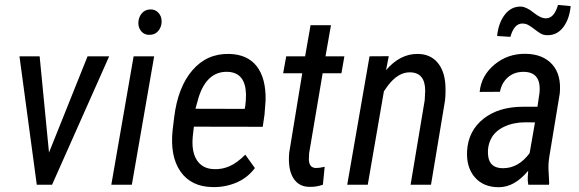

<svg xmlns="http://www.w3.org/2000/svg" viewBox="-20 -760 2381 790"><path d="M181.6 -132.3 340.3 -528.3H429.2L194.3 0H131.3L60.1 -528.3H143.1Z M522.5 0H438L529.8 -528.3H614.3ZM549.3 -668Q550.3 -689 563 -704.6Q575.7 -720.2 597.7 -721.2Q618.7 -722.2 632.3 -707Q646 -691.9 645 -669.4Q644 -647.9 631.1 -632.6Q618.2 -617.2 596.2 -616.7Q574.7 -615.7 561.5 -630.9Q548.3 -646 549.3 -668Z M855.5 9.8Q766.6 8.8 722.7 -54.2Q678.7 -117.2 690.4 -226.1L696.8 -278.3Q711.9 -401.4 771.7 -470.9Q831.5 -540.5 923.8 -538.1Q999 -536.1 1036.9 -486.6Q1074.7 -437 1072.8 -347.2L1068.4 -288.6L1061 -238.3L777.8 -238.8Q771.5 -194.8 772 -169.9Q772.9 -120.6 796.4 -92.5Q819.8 -64.5 863.3 -64Q894.5 -63 925 -76.4Q955.6 -89.8 989.3 -123.5L1028.8 -68.4Q997.6 -27.3 951.7 -8.3Q905.8 10.7 855.5 9.8ZM918.5 -464.4Q832 -468.3 797.4 -359.9L784.2 -312.5L986.8 -312L989.3 -324.7Q992.2 -347.2 992.2 -371.6Q990.2 -460.4 918.5 -464.4Z M1341.8 -656.2 1319.3 -528.3H1397L1384.8 -458.5H1307.6L1252 -129.9L1251 -110.4Q1249 -68.8 1280.8 -68.8Q1292.5 -68.4 1315.9 -73.7L1308.6 0Q1281.2 9.8 1253.4 8.8Q1209 8.8 1186.5 -27.8Q1164.1 -64.5 1169.9 -131.3L1223.6 -458.5H1145L1157.7 -528.3H1235.4L1257.8 -656.2Z M1579.6 -528.8 1568.4 -471.2Q1626 -539.1 1699.2 -538.1Q1749.5 -537.6 1779.1 -503.9Q1808.6 -470.2 1812.5 -412.1Q1814.5 -378.4 1811 -346.2L1753.4 0H1669.4L1727.5 -347.7L1729.5 -386.2Q1729.5 -460.9 1668 -462.4Q1617.7 -463.9 1574.2 -405.3L1559.6 -384.3L1493.2 0H1408.7L1500.5 -528.3Z M2328.1 -734.9Q2322.8 -680.7 2297.1 -647.5Q2271.5 -614.3 2231.4 -615.2Q2215.3 -615.2 2202.9 -623Q2190.4 -630.9 2178.7 -640.1Q2167 -649.4 2154.8 -656.5Q2142.6 -663.6 2127.4 -663.1Q2094.7 -661.6 2080.1 -608.4L2025.4 -611.8Q2030.8 -665.5 2057.1 -699.7Q2083.5 -733.9 2123.5 -732.9Q2146 -731.9 2175.8 -707.8Q2205.6 -683.6 2228 -684.6Q2260.7 -686 2275.9 -739.7ZM2153.8 0Q2150.9 -14.6 2151.4 -28.8L2153.3 -57.6Q2097.2 10.3 2032.2 10.3Q1968.8 10.3 1933.3 -31Q1897.9 -72.3 1901.9 -140.1Q1907.2 -222.2 1969.5 -271.5Q2031.7 -320.8 2132.8 -320.8H2191.4L2199.7 -377Q2208.5 -464.4 2133.8 -464.4Q2095.2 -464.4 2069.6 -441.7Q2043.9 -418.9 2037.1 -382.3L1953.6 -381.8Q1960 -448.7 2014.4 -494.1Q2068.8 -539.6 2142.6 -538.6Q2213.9 -537.6 2252.2 -494.9Q2290.5 -452.1 2283.2 -375.5L2240.2 -115.2Q2235.8 -87.4 2236.8 -62L2239.7 -8.3L2238.8 0ZM2049.8 -67.9Q2113.3 -67.9 2159.2 -129.9L2181.2 -256.3L2142.6 -256.8Q2092.8 -256.8 2054.2 -238.5Q2015.6 -220.2 1999.8 -187.7Q1983.9 -155.3 1988.8 -117.2Q1995.1 -67.9 2049.8 -67.9Z"/></svg>

Font: TypoPRO Roboto
Style: Italic
Weight: 400
Italic angle: -12°
Designer: Google
Version: Version 2.136; 2016